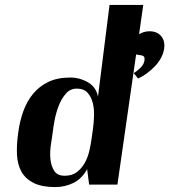

<svg xmlns="http://www.w3.org/2000/svg" viewBox="-20 -750 688 780"><path d="M358 -229Q361 -251 362 -279Q363 -307 357 -331.5Q351 -356 336 -373Q321 -390 292 -390Q265 -390 247 -369Q229 -348 218 -319Q207 -290 201.5 -260Q196 -230 194 -211Q191 -190 186.5 -160Q182 -130 185 -102.5Q188 -75 200.5 -55.5Q213 -36 243 -36Q273 -36 292.5 -51Q312 -66 324.5 -88.5Q337 -111 343 -137.5Q349 -164 352 -186ZM457 0H342L334 -63Q313 -24 278.5 -7Q244 10 204 10Q150 10 117 -6.5Q84 -23 67.5 -52Q51 -81 49 -121.5Q47 -162 54 -211Q60 -257 74.5 -297.5Q89 -338 114 -368.5Q139 -399 176 -417Q213 -435 265 -435Q304 -435 337.5 -415.5Q371 -396 378 -357L425 -730H562L545 -611Q565 -623 587 -623Q618 -623 634.5 -603.5Q651 -584 647 -553Q644 -533 634 -514.5Q624 -496 609 -480.5Q594 -465 576.5 -452Q559 -439 541 -431L523 -453Q537 -461 551 -475Q565 -489 567 -505Q568 -515 565.5 -519Q563 -523 557.5 -524.5Q552 -526 545.5 -526.5Q539 -527 533 -529Z"/></svg>

Font: Gamine
Style: Bold Italic
Weight: 700
Designer: Tapiwanashe Sebastian Garikayi
Version: Version 1.000